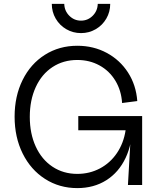

<svg xmlns="http://www.w3.org/2000/svg" viewBox="-20 -950 831 986"><path d="M55 -351Q55 -456 96 -539Q137 -622 210.5 -668.5Q284 -715 377 -715Q460 -715 528 -678.5Q596 -642 637.5 -577.5Q679 -513 685 -431L607 -421Q603 -485 572.5 -535.5Q542 -586 491 -614Q440 -642 377 -642Q305 -642 249.5 -605.5Q194 -569 163.5 -502.5Q133 -436 133 -350Q133 -264 163.5 -197.5Q194 -131 249.5 -94Q305 -57 377 -57Q440 -57 493 -85Q546 -113 580.5 -164Q615 -215 625 -281H382V-354H710V0H637L652 -262L660 -311Q660 -213 625 -139Q590 -65 526 -24.5Q462 16 377 16Q285 16 211.5 -31Q138 -78 96.5 -161.5Q55 -245 55 -351ZM246 -930H310Q311 -894 336 -869Q361 -844 396 -844Q431 -844 456 -869Q481 -894 482 -930H546Q546 -889 526 -854.5Q506 -820 471.5 -800Q437 -780 396 -780Q355 -780 320.5 -800Q286 -820 266 -854.5Q246 -889 246 -930Z"/></svg>

Font: Uncut Sans Variable
Style: Regular
Weight: 400
Designer: Kasper Nordkvist
Foundry: UNCUT.wtf
Version: Version 1.303;Glyphs 3.1.2 (3151)